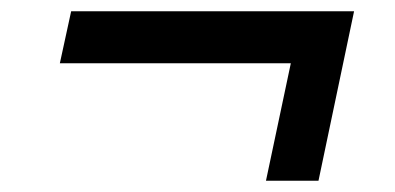

<svg xmlns="http://www.w3.org/2000/svg" viewBox="-20 -419 700 340"><path d="M106 -399H607L544 -99H451L495 -307H86Z"/></svg>

Font: Application Medium
Style: Italic
Weight: 500
Italic angle: -12°
Designer: Wei Huang
Foundry: Wei Huang
Version: Version 0.012